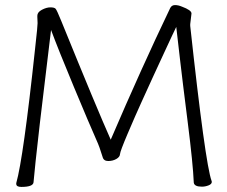

<svg xmlns="http://www.w3.org/2000/svg" viewBox="-20 -730 895 756"><path d="M734 -677 729 -635V-628Q788 -87 813 -18L814 -14Q814 -5 801 0Q788 5 775 5Q745 5 743 -11Q740 -84 719 -250Q698 -416 689.5 -490Q681 -564 674 -624Q671 -619 658 -590.5Q645 -562 625 -519.5Q605 -477 582 -426.5Q559 -376 536 -325.5Q513 -275 483 -204.5Q453 -134 452.5 -123Q452 -112 438 -104Q424 -96 406 -96Q388 -96 384 -112Q372 -152 360 -178Q332 -241 271 -387.5Q210 -534 181 -612Q166 -485 155 -395.5Q144 -306 137 -245Q116 -62 112 -12Q110 6 64 6Q44 6 44 -6V-9Q72 -108 118 -537Q123 -584 126 -612L128 -639L127 -663V-668Q127 -682 145 -691.5Q163 -701 178.5 -701Q194 -701 199 -695.5Q204 -690 221 -648Q362 -301 416 -180Q536 -460 650 -698Q656 -710 669 -710Q682 -710 696 -704Q734 -690 734 -677Z"/></svg>

Font: LXGW WenKai Light
Style: Regular
Weight: 300
Designer: LXGW / Fontworks Inc.
Foundry: LXGW / Fontworks Inc.
Version: Version 1.501; October 10, 2024